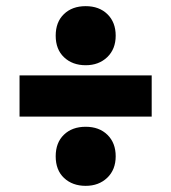

<svg xmlns="http://www.w3.org/2000/svg" viewBox="-20 -692 556 624"><path d="M258.5 -480Q215.5 -480 188.2 -505.8Q161 -531.5 161 -576Q161 -620.5 187.8 -646.2Q214.5 -672 258.5 -672Q302.5 -672 329.2 -645.8Q356 -619.5 356 -576Q356 -532.5 328.5 -506.2Q301 -480 258.5 -480ZM43.5 -313V-447H473V-313ZM258.5 -88Q215.5 -88 188.2 -113.5Q161 -139 161 -184Q161 -228.5 187.8 -254.2Q214.5 -280 258.5 -280Q302.5 -280 329.2 -253.8Q356 -227.5 356 -184Q356 -140.5 328.5 -114.2Q301 -88 258.5 -88Z"/></svg>

Font: Encode Sans Cnd XBd
Style: Regular
Weight: 800
Width: 3
Designer: Multiple Designers
Foundry: Impallari Type
Version: Version 3.002; ttfautohint (v1.8.3) -l 8 -r 50 -G 200 -x 14 